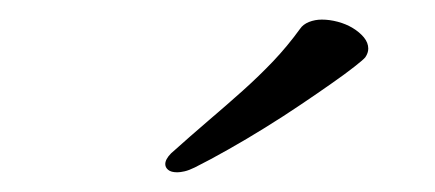

<svg xmlns="http://www.w3.org/2000/svg" viewBox="-20 -594 440 194"><path d="M283.2 -564.9Q286.1 -569.3 292.2 -571.8Q298.3 -574.2 305.2 -574.2Q313 -574.2 321.3 -572Q329.6 -569.8 336.4 -565.7Q343.3 -561.5 347.7 -556.2Q352.1 -550.8 352.1 -544.9Q352.1 -540.5 349.1 -536.1Q347.2 -533.7 338.1 -526.6Q329.1 -519.5 315.2 -509.8Q301.3 -500 283.9 -488.3Q266.6 -476.6 248 -465.1Q229.5 -453.6 210.9 -443.1Q192.4 -432.6 176.8 -424.8Q170.9 -421.9 166.5 -420.9Q162.1 -419.9 159.2 -419.9Q152.8 -419.9 149.9 -422.4Q147 -424.8 147 -428.2Q147 -433.1 152.8 -439Q172.9 -457 190.9 -472.4Q209 -487.8 225.3 -502.4Q241.7 -517.1 256.1 -532.2Q270.5 -547.4 283.2 -564.9Z"/></svg>

Font: Mervale Script
Style: Regular
Weight: 400
Designer: Astigmatic (AOETI)
Foundry: Astigmatic (AOETI)
Version: Version 1.000